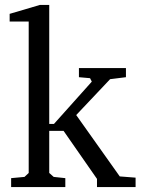

<svg xmlns="http://www.w3.org/2000/svg" viewBox="-20 -756 568 776"><path d="M19 -669V-700L141 -736H179V-255H198L351 -426L344 -440L299 -444V-481H489V-444L425 -436L288 -291L464 -43L528 -38V0H372V-33L237 -227H179V-57L197 -41L244 -36V0H25V-36L79 -41L96 -57V-669Z"/></svg>

Font: Khartiya
Style: Regular
Weight: 500
Version: Version 1.0.1